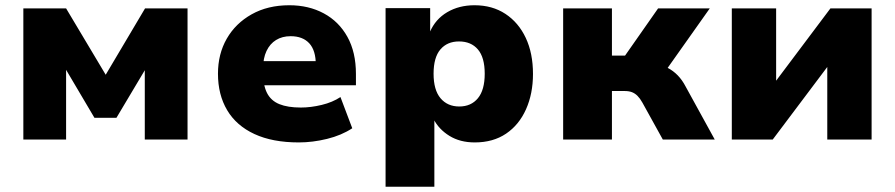

<svg xmlns="http://www.w3.org/2000/svg" viewBox="-20 -532 3412 732"><path d="M69 0V-500H232L383 -247L533 -500H695V0H532V-281H542L424 -83H340L223 -281H232V0Z M1119 11Q1019 11 950 -21Q881 -53 846 -112Q811 -171 811 -251Q811 -326 844.5 -384.5Q878 -443 939.5 -477.5Q1001 -512 1083 -512Q1157 -512 1214.5 -481Q1272 -450 1304.5 -391.5Q1337 -333 1337 -250V-207H962V-299H1196L1184 -285Q1184 -340 1159 -367Q1134 -394 1088 -394Q1056 -394 1032.5 -379.5Q1009 -365 996 -337.5Q983 -310 983 -270V-255Q983 -207 998 -177.5Q1013 -148 1045 -135Q1077 -122 1127 -122Q1165 -122 1206.5 -132Q1248 -142 1278 -162L1323 -43Q1282 -16 1227 -2.5Q1172 11 1119 11Z M1450 180V-501H1620V-410H1619Q1640 -459 1685 -485.5Q1730 -512 1789 -512Q1857 -512 1907 -479Q1957 -446 1984.5 -387.5Q2012 -329 2012 -250Q2012 -175 1985.5 -115.5Q1959 -56 1909.5 -22.5Q1860 11 1790 11Q1734 11 1693.5 -14Q1653 -39 1633 -78H1636V180ZM1731 -126Q1776 -126 1802 -157.5Q1828 -189 1828 -251Q1828 -313 1802 -343.5Q1776 -374 1730 -374Q1685 -374 1659 -343.5Q1633 -313 1633 -251Q1633 -189 1659.5 -157.5Q1686 -126 1731 -126Z M2127 0V-500H2313V-320H2363L2489 -500H2686L2502 -240L2479 -287Q2505 -284 2526 -273Q2547 -262 2564 -244.5Q2581 -227 2594 -202L2705 0H2507L2429 -141Q2420 -157 2410.5 -166.5Q2401 -176 2389.5 -180.5Q2378 -185 2361 -185H2313V0Z M2770 0V-500H2939V-211H2929L3146 -500H3303V0H3134V-290H3144L2926 0Z"/></svg>

Font: Nunito Sans 9pt Black
Style: Regular
Weight: 900
Version: Version 3.101;gftools[0.9.27]